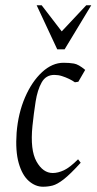

<svg xmlns="http://www.w3.org/2000/svg" viewBox="-20 -698 366 728"><path d="M143 10Q114 10 89 -12Q64 -34 51 -79.5Q38 -125 43 -195Q49 -269 75 -329Q101 -389 139.5 -424.5Q178 -460 221 -460Q243 -460 260.5 -457Q278 -454 303 -433L277 -388L264 -386Q254 -393 241.5 -399Q229 -405 215 -409.5Q201 -414 186 -414Q154 -414 138 -385.5Q122 -357 115 -312.5Q108 -268 103 -220Q94 -129 118.5 -85.5Q143 -42 180 -42Q200 -42 222.5 -52.5Q245 -63 276 -94L286 -81Q246 -37 221.5 -18Q197 1 179.5 5.5Q162 10 143 10ZM197 -511 119 -678H138L214 -579L307 -678H326L225 -511Z"/></svg>

Font: Ancizar Serif Light
Style: Italic
Weight: 300
Italic angle: -4°
Designer: Cesar Puertas, Viviana Monsalve, Julian Moncada, Julian Prieto, Jose Castro, Felipe Aragon, Mariel Hernandez, Sara Alarc
Version: Version 8.100